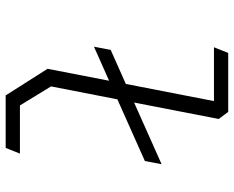

<svg xmlns="http://www.w3.org/2000/svg" viewBox="-92 -712 805 660"><g transform="rotate(90 310.0 -382.5)"><path d="M141 -303.5 258 -355.5 217 -144 308.5 0H489L508.5 -49H343L277.5 -156L322 -384L534 -478.5L545 -536L333 -441.5L389.5 -732.5L365 -765H162.5L143 -716H328L269 -413L152 -361Z"/></g></svg>

Font: Monaspace Krypton ExtraLight
Style: Italic
Weight: 200
Italic angle: -11°
Designer: Riley Cran & the Lettermatic Team
Foundry: Lettermatic
Version: Version 1.101 (Monaspace Krypton)